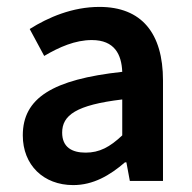

<svg xmlns="http://www.w3.org/2000/svg" viewBox="-20 -524 557 556"><path d="M192 12C250 12 298 -16 342 -54H346L356 0H452V-291C452 -428 390 -504 268 -504C190 -504 120 -474 66 -440L108 -362C152 -388 198 -408 246 -408C312 -408 332 -366 334 -316C132 -294 46 -240 46 -132C46 -46 106 12 192 12ZM228 -82C188 -82 160 -98 160 -140C160 -190 200 -220 334 -236V-132C298 -98 268 -82 228 -82Z"/></svg>

Font: Source Sans Pro Semibold
Style: Regular
Weight: 600
Designer: Paul D. Hunt
Foundry: Adobe Systems Incorporated
Version: Version 3.006;hotconv 1.0.111;makeotfexe 2.5.65597